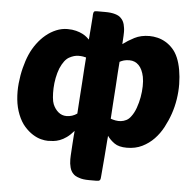

<svg xmlns="http://www.w3.org/2000/svg" viewBox="-57 -714 972 956"><g transform="rotate(5 429.5 -235.5)"><path d="M805 -461Q816 -435 822 -401Q828 -367 828.5 -330Q829 -293 823 -254.5Q817 -216 805 -181Q793 -146 775 -112Q757 -78 731.5 -51.5Q706 -25 672.5 -8.5Q639 8 596 8Q556 8 534 -7.5Q512 -23 498 -43Q497 -35 497 -29.5Q497 -24 496 -20Q493 18 489.5 64.5Q486 111 481 165Q481 176 476 181Q473 185 459 185H423Q391 185 373 178Q352 172 342 160Q331 149 326 130Q321 112 321 90Q321 82 321.5 71.5Q322 61 323 47Q324 33 325 14.5Q326 -4 328 -29Q329 -32 329 -38Q329 -44 330 -53Q312 -32 294.5 -19.5Q277 -7 260.5 -1Q244 5 229 6.5Q214 8 201 8Q187 8 167 3Q147 -2 125.5 -15.5Q104 -29 84 -51.5Q64 -74 50 -109Q36 -144 32 -184Q28 -224 32 -264.5Q36 -305 45.5 -342.5Q55 -380 68 -410Q81 -440 100.5 -466.5Q120 -493 143.5 -512.5Q167 -532 194.5 -543.5Q222 -555 251 -555Q275 -555 294 -550Q313 -545 326.5 -538Q340 -531 348.5 -523.5Q357 -516 361 -512Q363 -538 365.5 -566.5Q368 -595 370 -627Q370 -648 375 -653Q378 -656 391 -656H430Q460 -656 480 -650Q501 -644 511 -632Q522 -621 527 -603Q529 -594 530.5 -585Q532 -576 532 -565Q532 -557 531.5 -546Q531 -535 530 -520Q529 -515 529 -504Q554 -523 586 -539.5Q618 -556 661 -556Q680 -556 701 -551Q722 -546 741.5 -534.5Q761 -523 777.5 -505Q794 -487 805 -461ZM283 -123Q312 -123 336 -140Q338 -176 341 -217Q344 -258 346.5 -296.5Q349 -335 351 -368Q353 -401 355 -422Q349 -424 339.5 -425.5Q330 -427 317 -427Q295 -427 270.5 -413.5Q246 -400 227 -356Q218 -333 213 -307Q208 -281 207 -256Q206 -231 208 -209.5Q210 -188 215 -176Q225 -152 242.5 -137.5Q260 -123 283 -123ZM605 -150Q619 -168 628.5 -194.5Q638 -221 643 -249Q648 -277 648.5 -304Q649 -331 645 -351Q637 -389 618 -408Q599 -427 572 -427Q555 -427 543.5 -423.5Q532 -420 523 -415Q521 -394 519 -360.5Q517 -327 514.5 -288Q512 -249 509 -207.5Q506 -166 504 -129Q515 -125 528.5 -122.5Q542 -120 555.5 -121.5Q569 -123 582 -129.5Q595 -136 605 -150Z"/></g></svg>

Font: Poetsen One
Style: Regular
Weight: 400
Designer: Pablo Impallari, Rodrigo Fuenzalida
Foundry: Pablo Impallari, Rodrigo Fuenzalida
Version: Version 1.001; ttfautohint (v0.93) -l 8 -r 50 -G 200 -x 14 -